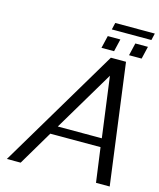

<svg xmlns="http://www.w3.org/2000/svg" viewBox="-129 -986 894 1078"><g transform="rotate(15 317.5 -447.5)"><path d="M15.1 0ZM533.2 0ZM543.9 -813H617.2L600.1 -740.2H526.9ZM383.8 -813H457L439.9 -740.2H366.7ZM533.2 -2.9ZM15.1 0 432.1 -700.2H520L612.8 0H533.2L505.9 -200.2H213.9L95.2 0ZM453.1 -601.1 244.1 -250H500ZM405.3 -895H635.3L626 -855H396Z"/></g></svg>

Font: Pfennig
Style: Italic
Weight: 500
Italic angle: -13°
Version: Version 20120410 ; ttfautohint (v0.8)